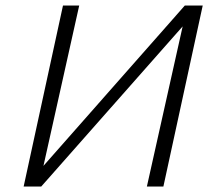

<svg xmlns="http://www.w3.org/2000/svg" viewBox="-20 -678 770 698"><path d="M717 -658 574 0H514L644 -582L130 0H66L209 -658H268L138 -75L652 -658Z"/></svg>

Font: EauTestText Semilight
Style: Italic
Weight: 300
Italic angle: -12°
Designer: Christian Thalmann (Catharsis Fonts)
Version: Version 0.001;PS 000.001;hotconv 1.0.88;makeotf.lib2.5.64775